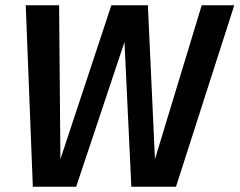

<svg xmlns="http://www.w3.org/2000/svg" viewBox="-20 -711 912 731"><path d="M872 -691H748L570 -105L543 -691H404L210 -105L205 -691H78L105 0H270L454 -551L480 0H650Z"/></svg>

Font: Fira Sans Medium
Style: Italic
Weight: 500
Italic angle: -8°
Designer: bBox Type GmbH & Carrois Corporate GbR & Edenspiekermann AG
Foundry: bBox Type GmbH & Carrois Corporate GbR & Edenspiekermann AG
Version: Version 4.301;PS 004.301;hotconv 1.0.88;makeotf.lib2.5.64775